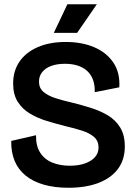

<svg xmlns="http://www.w3.org/2000/svg" viewBox="-20 -872 637 906"><path d="M303 14Q238 14 187 -0.5Q136 -15 101 -43.5Q66 -72 49 -113Q32 -154 33 -207L150 -234Q149 -183 170 -151Q191 -119 227.5 -104.5Q264 -90 309 -90Q351 -90 381.5 -101Q412 -112 428.5 -131Q445 -150 445 -176Q445 -207 424 -225.5Q403 -244 367 -255.5Q331 -267 288 -277Q244 -288 200 -301.5Q156 -315 120.5 -336.5Q85 -358 63.5 -392Q42 -426 42 -478Q42 -538 72.5 -582Q103 -626 159 -650Q215 -674 290 -674Q367 -674 425 -649Q483 -624 515 -576.5Q547 -529 543 -460L427 -437Q428 -470 419 -495Q410 -520 391.5 -537Q373 -554 346.5 -562.5Q320 -571 287 -571Q248 -571 220.5 -560.5Q193 -550 178.5 -531Q164 -512 164 -487Q164 -456 185.5 -438Q207 -420 243 -408.5Q279 -397 323 -387Q367 -376 410 -362.5Q453 -349 489 -327.5Q525 -306 547 -270.5Q569 -235 569 -181Q569 -119 537 -75.5Q505 -32 445 -9Q385 14 303 14ZM344 -717H234L298 -852H437Z"/></svg>

Font: Bricolage Grotesque 72pt SemiBold
Style: Regular
Weight: 600
Version: Version 1.001;gftools[0.9.33.dev8+g029e19f]